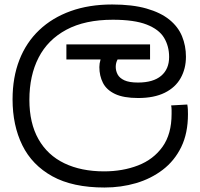

<svg xmlns="http://www.w3.org/2000/svg" viewBox="-20 -632 892 856"><path d="M446 204Q304 204 213.5 154Q123 104 79.5 15.5Q36 -73 36 -189Q36 -287 66.5 -365Q97 -443 155 -498Q213 -553 295 -582.5Q377 -612 480 -612Q570 -612 633 -594Q696 -576 735 -544.5Q774 -513 791.5 -470.5Q809 -428 809 -379Q809 -326 785.5 -284Q762 -242 714.5 -218.5Q667 -195 596 -195Q531 -195 493 -213Q455 -231 439 -262.5Q423 -294 423 -333Q423 -349 428 -365.5Q433 -382 440 -396L483 -374L441 -367H276V-434H649V-367H468L529 -398Q513 -383 504.5 -367.5Q496 -352 496 -334Q496 -316 504.5 -300Q513 -284 534.5 -274Q556 -264 595 -264Q663 -264 698.5 -294Q734 -324 734 -378Q734 -426 711.5 -463.5Q689 -501 634 -522.5Q579 -544 483 -544Q359 -544 276 -499.5Q193 -455 152 -375Q111 -295 111 -187Q111 -83 151.5 -11.5Q192 60 267 96Q342 132 444 132Q527 132 595.5 105.5Q664 79 704.5 22.5Q745 -34 745 -124Q745 -129 745 -141Q745 -153 743 -162L815 -166Q817 -155 817.5 -144.5Q818 -134 818 -123Q818 -38 788 23.5Q758 85 705.5 125Q653 165 586.5 184.5Q520 204 446 204Z"/></svg>

Font: lsinhala05
Style: Book
Weight: 400
Designer: Jelle Bosma - Monotype Design Team
Foundry: Monotype Imaging Inc.
Version: Version 2.003